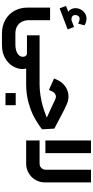

<svg xmlns="http://www.w3.org/2000/svg" viewBox="488 -1194 954 1971"><g transform="rotate(90 965.5 -209.0)"><path d="M748.6 -137.9H343V-8.3H522.5Q544.9 -8.1 554.4 3.8Q563.9 15.6 563.4 34.4Q563.4 56.5 547.6 73.8Q531.9 91.1 504.4 100.8Q477 110.6 440.6 110.6H326Q279.5 110.6 248.4 91.8Q217.4 73.1 202.5 41.6Q187.6 10.2 187.6 -28.8L188 -245.7H58.5L58.6 -11.7Q58.6 59.8 90.7 119.1Q122.8 178.4 183.5 213.4Q244.2 248.5 326 248.5H440.6Q521.5 248.5 577.6 216Q633.7 183.5 661.4 134.7Q689.1 85.8 689.4 37.6Q689.1 14.6 682.8 0H748.6ZM66.2 -343.6 282.4 -425.9 257.2 -491.6 188.7 -465.9Q165.2 -462.8 149.8 -472.8Q134.3 -482.9 134.7 -505.4Q134.7 -521.5 144.7 -535.1Q154.6 -548.7 171.4 -548.7Q183.3 -549.1 193.9 -545.7Q204.4 -542.3 218.6 -535.6Q219.9 -534.8 220.9 -534.3Q222.2 -533.7 223.1 -533.3L240.6 -599.1Q221.3 -610.1 205.8 -614.7Q190.3 -619.3 171.4 -619.3Q140.1 -619.3 115.7 -602.7Q91.4 -586.1 77.8 -559.9Q64.1 -533.7 64.1 -505.4Q64.1 -483.8 73.8 -463.9Q83.5 -443.9 101.7 -432.6L41.5 -409.2Z M748.2 0H846.4Q949 0 1036.4 -25Q1123.9 -50 1182.7 -81.9Q1241.5 -113.7 1283.7 -144.8Q1294 -152.4 1303 -159.9Q1306.9 -162.6 1307.9 -162.9L1301 -289.3Q1299.2 -289.3 1235.9 -323.4Q1172.5 -357.5 1110.6 -388.9Q1073 -407.6 1046.3 -418.9Q997.9 -439.5 948.7 -433.1Q899.6 -426.7 859.4 -395.3Q819.3 -364 797.3 -312.2L785.7 -286.4L904.3 -233.8L915.9 -259.7Q921 -273.8 931.9 -286.3Q942.8 -298.9 959.6 -303.8Q976.4 -308.7 996.5 -299.8Q996.9 -299.7 997.5 -299.6Q1036.6 -280.3 1107.7 -248.7Q1162.1 -223.8 1187.8 -212.4Q1173.6 -205.9 1156 -199.6Q1111.7 -182.1 1062.8 -168.7Q1013.9 -155.3 958.1 -146.6Q902.3 -137.9 846.4 -137.9H748.2Q729.1 -121.1 722.2 -95Q715.3 -68.9 722.2 -42.8Q729.1 -16.7 748.2 0ZM1060.3 212.1Q1060.3 181.1 1060.3 159.9Q1060.3 139 1060.3 107.2Q1031.3 107.2 1013.1 107.2Q995 107.2 975.3 107.2Q959.9 107.2 935.6 107.2Q935.6 139 935.6 159.9Q935.6 181.1 935.6 212.1Q935.6 212.1 958.7 212.1Q981.8 212.1 1019.8 212.1Q1019.8 212.1 1060.3 212.1Z M1552.3 -197.4V-665.5H1422.8V-197.4ZM1422.8 -137.9V0H1661.2Q1713.1 0 1757.3 -25.7Q1801.4 -51.5 1827.1 -95.2Q1852.9 -138.9 1852.9 -190.5V-665.5H1723V-199.6Q1723 -182.6 1714.7 -168.5Q1706.4 -154.4 1692.1 -146.1Q1677.8 -137.9 1661.2 -137.9Z"/></g></svg>

Font: Arad-FD-VF Thin
Style: Regular
Weight: 100
Designer: Mohammad Darvishi
Version: Version 1.010;September 21, 2024;FontCreator 15.0.0.2992 64-